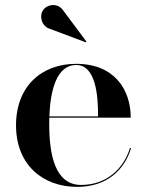

<svg xmlns="http://www.w3.org/2000/svg" viewBox="-20 -719 570 749"><path d="M176 -606 314.5 -554 317 -557 227.5 -677C204 -712 161 -700.5 147.5 -678.5C132 -654 143.5 -614.5 176 -606ZM491.5 -141.5H487C462 -60 394.5 2.5 296.5 2.5C195.5 2.5 172 -113.5 172 -235C172 -243.5 172.5 -252 172.5 -260H490C490 -369 426.5 -470 277.5 -470C142 -470 42.5 -382.5 42.5 -230C42.5 -77.5 145.5 10 281 10C396.5 10 465.5 -55.5 491.5 -141.5ZM277.5 -465.5C353.5 -465.5 363 -346.5 362.5 -265H172.5C176.5 -368.5 201.5 -465.5 277.5 -465.5Z"/></svg>

Font: Bodoni* 36pt Medium
Style: Regular
Weight: 500
Version: Version 2.3